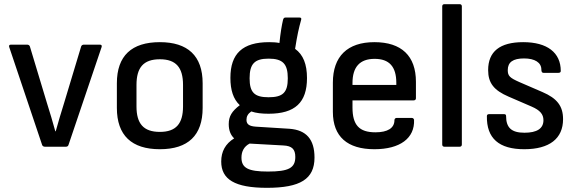

<svg xmlns="http://www.w3.org/2000/svg" viewBox="-20 -703 2761 920"><path d="M195 0H296C301 0 306 -2 308 -8L467 -478C469 -485 466 -489 459 -489H381C376 -489 371 -486 369 -481L287 -209C273 -163 259 -119 247 -74H245C233 -119 219 -164 205 -209L123 -481C121 -486 116 -489 111 -489H32C25 -489 22 -485 24 -478L182 -8C184 -3 189 0 195 0Z M746 12C881 12 951 -54 951 -186V-304C951 -436 879 -501 746 -501C611 -501 540 -436 540 -304V-186C540 -54 611 12 746 12ZM746 -71C667 -71 634 -111 634 -193V-296C634 -379 667 -419 746 -419C824 -419 857 -379 857 -296V-193C857 -111 824 -71 746 -71Z M1267 -158C1394 -158 1451 -212 1451 -329C1451 -395 1433 -441 1394 -469C1404 -533 1412 -569 1423 -608C1425 -615 1423 -619 1415 -619H1348C1341 -619 1338 -615 1336 -607C1330 -581 1324 -546 1319 -497C1304 -500 1288 -501 1270 -501C1142 -501 1084 -446 1084 -330C1084 -271 1098 -228 1129 -199C1091 -170 1076 -146 1076 -108C1076 -77 1086 -55 1102 -40C1060 -14 1040 23 1040 71C1040 156 1104 197 1259 197C1419 197 1487 155 1487 52C1487 -35 1448 -80 1367 -86L1207 -96C1175 -98 1161 -107 1161 -129C1161 -145 1168 -158 1184 -169C1207 -161 1235 -158 1267 -158ZM1267 -237C1199 -237 1176 -260 1176 -328C1176 -397 1200 -422 1267 -422C1335 -422 1359 -397 1359 -328C1359 -260 1336 -237 1267 -237ZM1264 119C1169 119 1137 102 1137 52C1137 23 1149 -1 1176 -15L1338 -6C1379 -4 1395 12 1395 49C1395 102 1363 119 1264 119Z M1774 12C1897 12 1968 -41 1964 -129C1963 -134 1959 -138 1953 -138H1881C1875 -138 1870 -134 1870 -127C1870 -89 1837 -69 1779 -69C1701 -69 1669 -104 1669 -188V-222H1962C1969 -222 1973 -226 1973 -232V-311C1973 -435 1904 -501 1774 -501C1645 -501 1575 -433 1575 -307V-167C1575 -48 1645 12 1774 12ZM1669 -296V-305C1669 -382 1704 -421 1775 -421C1845 -421 1879 -384 1879 -306V-296Z M2109 0H2183C2189 0 2193 -4 2193 -10V-673C2193 -679 2189 -683 2183 -683H2109C2103 -683 2099 -679 2099 -673V-10C2099 -4 2103 0 2109 0Z M2492 12C2613 12 2678 -39 2678 -132C2678 -195 2649 -232 2579 -262L2468 -310C2423 -330 2413 -339 2413 -367C2413 -405 2438 -423 2491 -423C2543 -423 2574 -403 2574 -370C2574 -358 2578 -354 2584 -354H2656C2663 -354 2667 -357 2667 -363C2667 -451 2602 -501 2487 -501C2375 -501 2319 -456 2319 -367C2319 -305 2347 -270 2417 -240L2528 -192C2567 -175 2584 -156 2584 -127C2584 -87 2553 -67 2493 -67C2431 -67 2405 -91 2405 -147C2405 -153 2402 -156 2396 -156H2323C2317 -156 2313 -153 2313 -147C2311 -40 2371 12 2492 12Z"/></svg>

Font: Sofia Sans Cond SemiBold
Style: Regular
Weight: 600
Width: 3
Designer: Botio Nikoltchev, Ani Petrova
Foundry: lettersoup
Version: Version 4.100